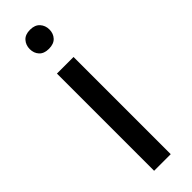

<svg xmlns="http://www.w3.org/2000/svg" viewBox="-248 -730 738 738"><g transform="rotate(-45 121.5 -360.5)"><path d="M166.5 0H76.2V-528.3H166.5ZM68.8 -668.5Q68.8 -690.4 82.3 -705.6Q95.7 -720.7 122.1 -720.7Q148.4 -720.7 162.1 -705.6Q175.8 -690.4 175.8 -668.5Q175.8 -646.5 162.1 -631.8Q148.4 -617.2 122.1 -617.2Q95.7 -617.2 82.3 -631.8Q68.8 -646.5 68.8 -668.5Z"/></g></svg>

Font: Roboto
Style: Regular
Weight: 400
Designer: Google
Version: Version 2.001047; 2015